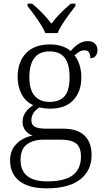

<svg xmlns="http://www.w3.org/2000/svg" viewBox="-20 -786 565 1046"><path d="M35 88Q35 32 70.5 -3Q106 -38 157 -47Q134 -56 118.5 -75Q103 -94 103 -123Q103 -151 119 -174Q135 -197 161 -213Q119 -232 97.5 -273.5Q76 -315 76 -366Q76 -448 121.5 -496Q167 -544 253 -544Q288 -544 318 -534Q348 -524 365 -508Q411 -562 457 -562Q483 -562 497 -548.5Q511 -535 511 -514Q511 -494 501 -481.5Q491 -469 472 -469Q472 -512 442 -512Q426 -512 414.5 -505.5Q403 -499 386 -485Q423 -437 423 -364Q423 -287 379.5 -240.5Q336 -194 253 -194Q239 -194 221.5 -196Q204 -198 195 -201Q151 -174 151 -130Q151 -106 170 -95.5Q189 -85 230 -85H323Q402 -85 440.5 -47.5Q479 -10 479 58Q479 143 417 191.5Q355 240 234 240Q136 240 85.5 200Q35 160 35 88ZM359 -365Q359 -438 332 -472Q305 -506 250 -506Q140 -506 140 -364Q140 -297 168.5 -264Q197 -231 250 -231Q306 -231 332.5 -262.5Q359 -294 359 -365ZM421 68Q421 16 394.5 -4.5Q368 -25 312 -25H217Q161 -25 126.5 0.5Q92 26 92 85Q92 202 237 202Q334 202 377.5 167.5Q421 133 421 68ZM130 -753V-766H155Q215 -717 260 -657Q304 -715 366 -766H391V-753Q363 -718 335 -677.5Q307 -637 294 -606H227Q214 -637 186 -677.5Q158 -718 130 -753Z"/></svg>

Font: Noto Serif Light
Style: Regular
Weight: 300
Designer: Monotype Design Team
Foundry: Monotype Imaging Inc.
Version: Version 1.001